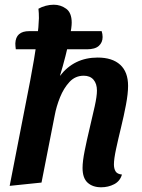

<svg xmlns="http://www.w3.org/2000/svg" viewBox="-20 -774 602 814"><path d="M409 20Q373 20 351.5 0.5Q330 -19 330 -62Q330 -90 339 -135Q348 -180 360 -230Q372 -280 381.5 -323Q391 -366 391 -390Q391 -419 376.5 -436Q362 -453 335 -453Q299 -453 274.5 -426.5Q250 -400 234.5 -361.5Q219 -323 212 -285L156 0L21 14L108 -432Q116 -473 124 -521Q132 -569 138 -615Q144 -661 145 -697Q145 -708 144.5 -718Q144 -728 143 -737Q157 -745 174 -749.5Q191 -754 208 -754Q237 -754 260.5 -737Q284 -720 284 -678Q284 -659 276.5 -620Q269 -581 257.5 -536Q246 -491 234 -452Q294 -530 394 -530Q456 -530 489.5 -499.5Q523 -469 523 -410Q523 -377 514 -329.5Q505 -282 493 -233Q481 -184 472 -142Q463 -100 463 -77Q463 -59 470 -47.5Q477 -36 497 -34Q489 -6 464 7Q439 20 409 20ZM47 -565Q46 -571 45.5 -578.5Q45 -586 45 -590Q47 -642 104 -642H411Q415 -630 415 -617Q415 -594 399 -579.5Q383 -565 348 -565Z"/></svg>

Font: Sansita Swashed Medium
Style: Regular
Weight: 500
Designer: Pablo Cosgaya
Foundry: Omnibus-Type
Version: Version 1.003; ttfautohint (v1.8.3)